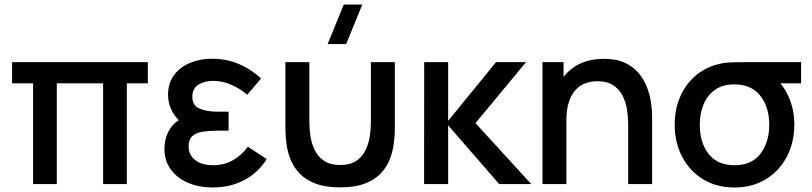

<svg xmlns="http://www.w3.org/2000/svg" viewBox="-20 -815 3593 850"><path d="M126.5 0V-446H33.5V-540H634.5V-446H541.5V0H436.5V-446H231.5V0Z M921 15Q862.5 15 814.2 -5Q766 -25 737 -63.5Q708 -102 708 -156.5Q708 -188 718.5 -216.2Q729 -244.5 749.5 -265.5Q759.5 -275.5 771.5 -283Q753.5 -301 742.5 -321.5Q724 -355 724 -395.5Q724 -447.5 750.8 -483Q777.5 -518.5 821.8 -536.8Q866 -555 918 -555Q982 -555 1037.2 -531.8Q1092.5 -508.5 1135.5 -467L1074.5 -395.5Q1045 -421.5 1005.2 -439.2Q965.5 -457 923.5 -457Q886.5 -457 859 -440.5Q831.5 -424 831.5 -386.5Q831.5 -348 863.5 -334.2Q895.5 -320.5 944.5 -320.5H992V-236.5H944Q907 -236.5 877.8 -232Q848.5 -227.5 831.8 -212.8Q815 -198 815 -167.5Q815 -129 844.2 -106.2Q873.5 -83.5 923.5 -83.5Q971.5 -83.5 1010 -105Q1048.5 -126.5 1077.5 -165.5L1160.5 -111Q1125 -52 1062.5 -18.5Q1000 15 921 15Z M1512.5 -620H1430.5L1502 -795H1584ZM1243.5 -246.5V-540H1349.5V-274.5Q1349.5 -243 1354.8 -209.8Q1360 -176.5 1374.8 -148Q1389.5 -119.5 1416.2 -102Q1443 -84.5 1486 -84.5Q1529 -84.5 1555.8 -102Q1582.5 -119.5 1597 -148Q1611.5 -176.5 1616.8 -209.8Q1622 -243 1622 -274.5V-540H1728V-246.5Q1728 -213 1723 -176.5Q1718 -140 1704 -106Q1690 -72 1663.2 -44.8Q1636.5 -17.5 1593.2 -1.5Q1550 14.5 1486 14.5Q1422 14.5 1378.8 -1.5Q1335.5 -17.5 1308.5 -44.8Q1281.5 -72 1267.5 -106Q1253.5 -140 1248.5 -176.5Q1243.5 -213 1243.5 -246.5Z M1857.5 0 1858 -540H1964V-280L2176 -540H2309L2085 -270L2332 0H2190L1964 -260V0Z M2761 0V-265.5Q2761 -297 2755.8 -330.2Q2750.5 -363.5 2735.8 -392Q2721 -420.5 2694.2 -438Q2667.5 -455.5 2624.5 -455.5Q2596.5 -455.5 2571.5 -446.2Q2546.5 -437 2527.8 -416.5Q2509 -396 2498.2 -362.5Q2487.5 -329 2487.5 -281V0H2381.5V-540H2475V-475Q2497.5 -503.5 2529 -523Q2580.5 -554.5 2653.5 -554.5Q2709.5 -554.5 2747.5 -536.5Q2785.5 -518.5 2809.2 -489.2Q2833 -460 2845.5 -425.5Q2858 -391 2862.5 -358Q2867 -325 2867 -300V0Z M3231.5 15Q3151.5 15 3092 -21.8Q3032.5 -58.5 2999.8 -121.2Q2967 -184 2967 -263Q2967 -332 2991.8 -388.2Q3016.5 -444.5 3061.8 -482Q3107 -519.5 3168.5 -533Q3193.5 -538.5 3225.8 -539.2Q3258 -540 3298 -540H3526.5V-446H3435Q3456 -420.5 3471.5 -386Q3496.5 -330.5 3496.5 -263Q3496.5 -184 3463.2 -121Q3430 -58 3370.2 -21.5Q3310.5 15 3231.5 15ZM3231.5 -83.5Q3308 -83.5 3346.8 -134.5Q3385.5 -185.5 3385.5 -263Q3385.5 -340 3346.5 -390.5Q3307.5 -441 3231.5 -441.5Q3179.5 -441.5 3145.5 -417.5Q3111.5 -393.5 3094.8 -353Q3078 -312.5 3078 -263Q3078 -183 3117.5 -133.2Q3157 -83.5 3231.5 -83.5Z"/></svg>

Font: Cns Manrope SemBd
Style: Regular
Weight: 600
Designer: Mikhail Sharanda
Foundry: Mikhail Sharanda
Version: Version 4.504